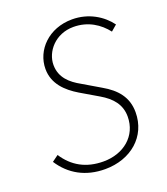

<svg xmlns="http://www.w3.org/2000/svg" viewBox="-128 -761 749 862"><g transform="rotate(-20 247.0 -329.5)"><path d="M227 12C350 12 442 -66 442 -182C442 -254 402 -300 339 -336L256 -385C209 -411 168 -446 168 -507C168 -570 223 -637 310 -637C380 -637 432 -602 466 -558L494 -582C458 -631 395 -671 316 -671C204 -671 128 -592 128 -502C128 -431 177 -385 232 -352L317 -302C368 -272 402 -234 402 -176C402 -83 328 -23 232 -23C148 -23 88 -58 47 -121L17 -99C63 -28 134 12 227 12Z"/></g></svg>

Font: Source Sans Pro Light
Style: Italic
Weight: 300
Italic angle: -11°
Designer: Paul D. Hunt
Foundry: Adobe Systems Incorporated
Version: Version 3.006;hotconv 1.0.111;makeotfexe 2.5.65597